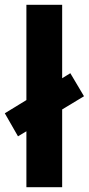

<svg xmlns="http://www.w3.org/2000/svg" viewBox="-32 -780 370 800"><path d="M78 0V-233L43 -212L-12 -308L78 -363V-760H227V-454L261 -475L318 -379L227 -324V0Z"/></svg>

Font: Noto Sans Adlam
Style: Regular
Weight: 400
Designer: Mark Jamra, Neil Patel
Foundry: JamraPatel LLC
Version: Version 3.001